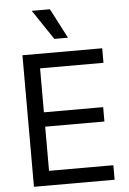

<svg xmlns="http://www.w3.org/2000/svg" viewBox="-62 -984 690 1028"><g transform="rotate(-5 283.5 -469.5)"><path d="M78.1 -707H506.8V-628.9H166V-392.6H484.4V-315.4H166V-78.1H511.7V0H78.1ZM148.4 -939.5H246.1L329.1 -779.3H255.9Z"/></g></svg>

Font: Pretendard
Style: Regular
Weight: 400
Designer: Base glyphs from Inter by Rasmus Andersson; Hangeul glyphs from Noto Sans CJK(Source Han Sans) by Jang Soo-young and Kan
Foundry: Kil Hyung-jin
Version: Version 1.309